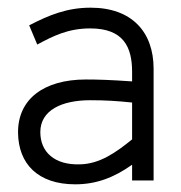

<svg xmlns="http://www.w3.org/2000/svg" viewBox="-20 -470 471 500"><path d="M176 10C78 10 28 -44 27 -124C26 -211 93 -263 204 -263C235 -263 267 -262 324 -258V-283C324 -347 302 -396 215 -396C157 -396 118 -376 77 -354L56 -404C108 -431 155 -450 216 -450C323 -450 380 -387 380 -291V0H324V-41C276 -7 230 10 176 10ZM324 -203C285 -207 256 -209 215 -209C141 -209 85 -183 85 -126C85 -74 122 -40 188 -42C240 -43 282 -73 324 -107Z"/></svg>

Font: Linear
Style: Regular
Weight: 400
Designer: Braydon G. Fuller
Foundry: Braydon G. Fuller
Version: Version 1.000;PS 001.000;hotconv 1.0.38